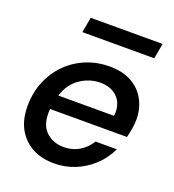

<svg xmlns="http://www.w3.org/2000/svg" viewBox="-129 -793 820 906"><g transform="rotate(20 281.0 -340.5)"><path d="M243 12Q148 12 91 -45Q34 -102 34 -199Q34 -268 58 -325Q82 -382 123.5 -423Q165 -464 219.5 -486Q274 -508 334 -508Q403 -508 448.5 -481.5Q494 -455 516.5 -411Q539 -367 539 -315Q539 -293 534.5 -267.5Q530 -242 525 -223H139Q138 -217 138 -211.5Q138 -206 138 -200Q138 -139 173 -107.5Q208 -76 259 -76Q304 -76 338.5 -97Q373 -118 393 -152H500Q476 -101 436.5 -64.5Q397 -28 347.5 -8Q298 12 243 12ZM154 -296H433Q434 -301 434.5 -305Q435 -309 435 -312Q435 -363 403.5 -392Q372 -421 320 -421Q267 -421 220 -389.5Q173 -358 154 -296ZM158 -616 172 -693H533L519 -616Z"/></g></svg>

Font: Rethink Sans Medium
Style: Italic
Weight: 500
Italic angle: -10°
Designer: The Rethink Sans project authors (Hans Thiessen). DM Sans designed by Colophon Foundry.
Foundry: Rethink Communications LLC
Version: Version 1.001